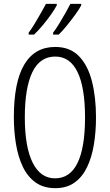

<svg xmlns="http://www.w3.org/2000/svg" viewBox="-20 -968 571 998"><path d="M479 -358Q479 -283 468 -216.5Q457 -150 432.5 -99Q408 -48 367.5 -19Q327 10 267 10Q206 10 164.5 -20Q123 -50 98.5 -101.5Q74 -153 63 -219.5Q52 -286 52 -359Q52 -542 106.5 -633Q161 -724 267 -724Q344 -724 390.5 -676Q437 -628 458 -545Q479 -462 479 -358ZM109 -358Q109 -205 149.5 -123Q190 -41 266 -41Q344 -41 383 -121Q422 -201 422 -358Q422 -513 383 -593.5Q344 -674 267 -674Q187 -674 148 -592.5Q109 -511 109 -358ZM402 -940Q393 -922 372 -893Q351 -864 327.5 -835Q304 -806 285 -788H256V-798Q272 -819 289.5 -848Q307 -877 322.5 -904.5Q338 -932 346 -948H402ZM275 -940Q265 -921 245.5 -893Q226 -865 202 -836.5Q178 -808 157 -788H129V-798Q146 -821 163 -849.5Q180 -878 195 -904.5Q210 -931 219 -948H275Z"/></svg>

Font: Noto Sans ExtraCondensed Light
Style: Regular
Weight: 300
Width: 2
Designer: Monotype Design Team
Foundry: Monotype Imaging Inc.
Version: Version 2.013; ttfautohint (v1.8.4.7-5d5b)